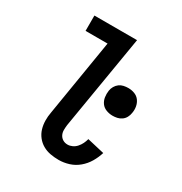

<svg xmlns="http://www.w3.org/2000/svg" viewBox="-173 -863 946 998"><g transform="rotate(30 300.0 -363.5)"><path d="M320 8Q294 8 269.5 3.5Q245 -1 224 -13Q203 -25 188 -44Q173 -63 166 -86Q159 -109 158.5 -134.5Q158 -160 163 -186L238 -643H106V-735H362L268 -171Q266 -155 266 -140Q266 -125 272.5 -112Q279 -99 291.5 -91.5Q304 -84 320 -84Q334 -84 348 -90.5Q362 -97 372.5 -109Q383 -121 389.5 -134.5Q396 -148 400 -163L503 -139Q494 -109 477.5 -81Q461 -53 436 -32Q411 -11 380.5 -1.5Q350 8 320 8ZM448 -331Q428 -331 409.5 -338Q391 -345 380 -360Q369 -375 366 -394.5Q363 -414 366 -434Q368 -448 375.5 -461Q383 -474 394.5 -482.5Q406 -491 420 -494Q434 -497 448 -497Q468 -497 486 -490Q504 -483 515 -468Q526 -453 529.5 -433.5Q533 -414 529 -394Q527 -380 520 -367Q513 -354 501 -345.5Q489 -337 475 -334Q461 -331 448 -331Z"/></g></svg>

Font: Iosevka Curly Slab SmBdEx
Style: Italic
Weight: 600
Width: 7
Italic angle: -9°
Monospace: yes
Designer: Belleve Invis
Foundry: Belleve Invis
Version: Version 11.1.0; ttfautohint (v1.8.3)